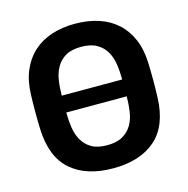

<svg xmlns="http://www.w3.org/2000/svg" viewBox="-106 -812 907 924"><g transform="rotate(-15 347.5 -350.0)"><path d="M347 10Q213 10 136.5 -57Q60 -124 55 -264Q52 -348 55 -435Q57 -503 79 -554.5Q101 -606 139 -640.5Q177 -675 230 -692.5Q283 -710 347 -710Q412 -710 465 -692.5Q518 -675 556 -640.5Q594 -606 616 -554.5Q638 -503 640 -435Q643 -348 640 -264Q635 -124 558 -57Q481 10 347 10ZM498 -392Q498 -431 492.5 -468Q487 -505 470.5 -533Q454 -561 424.5 -578Q395 -595 347 -595Q299 -595 270 -578Q241 -561 224.5 -532.5Q208 -504 202.5 -467.5Q197 -431 197 -392ZM347 -105Q395 -105 424.5 -122Q454 -139 470.5 -167Q487 -195 492.5 -232Q498 -269 498 -308H197Q197 -269 202.5 -232.5Q208 -196 224.5 -167.5Q241 -139 270 -122Q299 -105 347 -105Z"/></g></svg>

Font: Fz Rubik Med
Style: Regular
Weight: 500
Designer: Hubert and Fischer
Foundry: Hubert and Fischer
Version: Vit hóa bi FontZin.com